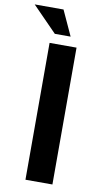

<svg xmlns="http://www.w3.org/2000/svg" viewBox="-119 -970 554 1017"><g transform="rotate(10 158.5 -461.5)"><path d="M95 -736H240V0H95ZM-18 -923H137L199 -788H114Z"/></g></svg>

Font: Reem Kufi Fun
Style: Bold
Weight: 700
Designer: Khaled Hosny
Version: Version 1.005